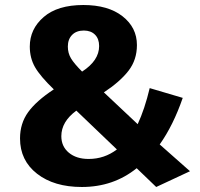

<svg xmlns="http://www.w3.org/2000/svg" viewBox="-20 -730 800 767"><path d="M313 -710Q412 -710 469.5 -665Q527 -620 527 -550Q527 -491 493.5 -447.5Q460 -404 395 -361L530 -234Q558 -294 578 -378L710 -339Q672 -229 618 -153L739 -46L604 17L526 -58Q433 17 307 17Q196 17 128 -36Q60 -89 60 -177Q60 -237 92.5 -282Q125 -327 195 -373Q141 -425 120 -461.5Q99 -498 99 -544Q99 -614 154.5 -662Q210 -710 313 -710ZM315 -608Q285 -608 268 -590.5Q251 -573 251 -544Q251 -518 263.5 -497Q276 -476 308 -444Q376 -488 376 -546Q376 -575 359.5 -591.5Q343 -608 315 -608ZM285 -288Q225 -244 225 -186Q225 -145 255 -120Q285 -95 334 -95Q397 -95 447 -133Z"/></svg>

Font: Fira Sans
Style: Bold
Weight: 700
Designer: bBox Type GmbH & Carrois Corporate GbR & Edenspiekermann AG
Foundry: bBox Type GmbH & Carrois Corporate GbR & Edenspiekermann AG
Version: Version 4.301;PS 004.301;hotconv 1.0.88;makeotf.lib2.5.64775